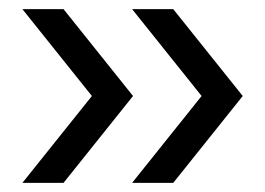

<svg xmlns="http://www.w3.org/2000/svg" viewBox="-20 -479 580 420"><path d="M269 -79H359L511 -269L359 -459H269L421 -269ZM29 -79H119L271 -269L119 -459H29L181 -269Z"/></svg>

Font: Mluvka
Style: Regular
Weight: 400
Designer: Modified by Jiří Krblich, Original typeface by Gumpita Rahayu
Foundry: Gumpita Rahayu & Jiří Krblich
Version: Version 2.000;Glyphs 3.1.1 (3134)